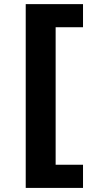

<svg xmlns="http://www.w3.org/2000/svg" viewBox="-20 -761 449 939"><path d="M105.8 158H386V44.7H252.1V-627.8H386V-740.8H105.8Z"/></svg>

Font: Margiela Sans
Style: Bold
Weight: 700
Designer: Stefan Endress, Andreas Faust
Version: Version 1.100;FEAKit 1.0